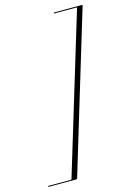

<svg xmlns="http://www.w3.org/2000/svg" viewBox="-196 -786 654 961"><g transform="rotate(-15 131.0 -306.0)"><path d="M53 104 301.5 -716Q302 -719 299 -719H184Q182 -719 182.5 -721.5Q183 -724 186 -724H328Q333.5 -724 331 -718.5L81.5 106.5Q80 112 74.5 112H-67.5Q-71 112 -69.5 109.5Q-69 107 -65.5 107H49.5Q52 107 53 104Z"/></g></svg>

Font: Fraunces 144pt Thin
Style: Italic
Weight: 100
Italic angle: -16°
Version: Version 1.000;[b76b70a41]